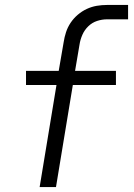

<svg xmlns="http://www.w3.org/2000/svg" viewBox="-20 -755 540 775"><path d="M206 0H140L208 -412H85V-469H217L237 -585Q240 -605 246.5 -625Q253 -645 265 -663Q277 -681 294 -695.5Q311 -710 330.5 -719Q350 -728 370.5 -731.5Q391 -735 412 -735H497V-677H412Q392 -677 372 -670.5Q352 -664 336.5 -649Q321 -634 312.5 -614.5Q304 -595 301 -575L283 -469H448V-412H274Z"/></svg>

Font: Iosevka Aile Light Oblique
Style: Regular
Weight: 300
Italic angle: -9°
Designer: Belleve Invis
Foundry: Belleve Invis
Version: Version 31.1.0; ttfautohint (v1.8.4)